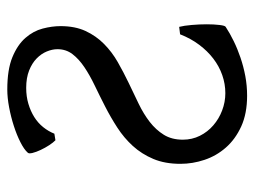

<svg xmlns="http://www.w3.org/2000/svg" viewBox="-104 -566 685 516"><g transform="rotate(-90 238.0 -307.5)"><path d="M56.2 -164.6Q56.2 -206.1 69.3 -237.3Q82.5 -268.6 104.2 -292.5Q126 -316.4 153.6 -334.2Q181.2 -352.1 210.2 -366.9Q239.3 -381.8 266.8 -395Q294.4 -408.2 316.2 -422.9Q337.9 -437.5 351.1 -454.8Q364.3 -472.2 364.3 -495.1Q364.3 -508.8 358.2 -523.7Q352.1 -538.6 339.4 -551Q326.7 -563.5 306.9 -571.3Q287.1 -579.1 260.3 -579.1Q237.3 -579.1 217.5 -573.2Q197.8 -567.4 181.9 -557.4Q166 -547.4 154.8 -533.4Q143.6 -519.5 137.2 -503.4L119.6 -500.5Q113.8 -505.9 106.4 -517.1Q99.1 -528.3 93.5 -540.3Q87.9 -552.2 85.4 -562.3Q83 -572.3 86.4 -575.2Q95.2 -585 114.5 -594.7Q133.8 -604.5 158 -612.3Q182.1 -620.1 208 -625Q233.9 -629.9 255.9 -629.9Q309.6 -629.9 342.8 -616.2Q376 -602.5 394.5 -581.3Q413.1 -560.1 419.7 -534.9Q426.3 -509.8 426.3 -486.8Q426.3 -447.8 413.1 -419.4Q399.9 -391.1 378.4 -369.9Q356.9 -348.6 329.6 -333Q302.2 -317.4 273.7 -303.7Q245.1 -290 217.8 -276.9Q190.4 -263.7 168.9 -247.1Q147.5 -230.5 134.3 -209.2Q121.1 -188 121.1 -158.2Q121.1 -133.3 131.6 -112.3Q142.1 -91.3 159.7 -76.2Q177.2 -61 199.7 -52.5Q222.2 -43.9 246.1 -43.9Q271 -43.9 294.7 -52.2Q318.4 -60.5 338.9 -76.2Q359.4 -91.8 376.2 -114.3Q393.1 -136.7 404.3 -165.5L424.3 -168Q427.7 -154.8 429.4 -134.3Q431.2 -113.8 431.2 -94Q431.2 -74.2 429.4 -59.6Q427.7 -44.9 424.3 -43Q407.2 -31.7 386.2 -21.5Q365.2 -11.2 341.6 -3.2Q317.9 4.9 292 9.8Q266.1 14.6 239.3 14.6Q191.4 14.6 156.7 -1.2Q122.1 -17.1 99.9 -42.5Q77.6 -67.9 66.9 -99.9Q56.2 -131.8 56.2 -164.6Z"/></g></svg>

Font: Gentium Unicode
Style: Regular
Weight: 400
Version: Version 1.009